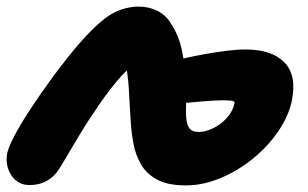

<svg xmlns="http://www.w3.org/2000/svg" viewBox="-32 -543 935 582"><path d="M58 18Q22 18 2.5 -11.5Q-17 -41 -10 -79Q-7 -95 10.5 -129Q28 -163 58 -209Q88 -255 126 -307Q149 -338 175 -371Q201 -404 229.5 -434.5Q258 -465 286 -487Q311 -506 337 -514.5Q363 -523 388 -523Q420 -523 445.5 -510Q471 -497 486 -472Q510 -436 519.5 -390Q529 -344 531 -298.5Q533 -253 532 -218Q531 -192 534 -175Q537 -158 545.5 -150.5Q554 -143 571 -143Q591 -143 614.5 -154.5Q638 -166 656 -186Q674 -206 679 -231Q680 -236 671 -237.5Q662 -239 646 -239Q623 -239 592 -236.5Q561 -234 534.5 -231.5Q508 -229 497 -229Q462 -229 435.5 -244Q409 -259 416 -295Q422 -327 443.5 -338Q465 -349 499 -359Q512 -363 536.5 -368.5Q561 -374 592 -379.5Q623 -385 654.5 -389Q686 -393 713 -393Q791 -393 829.5 -354.5Q868 -316 853 -239Q843 -191 811.5 -145Q780 -99 734.5 -62Q689 -25 636 -3Q583 19 531 19Q476 19 443.5 1Q411 -17 395 -45.5Q379 -74 373 -105Q367 -136 365 -163Q363 -191 361.5 -219.5Q360 -248 358.5 -274Q357 -300 353.5 -323Q350 -346 344 -362L387 -359Q353 -334 321 -295.5Q289 -257 260 -213Q235 -177 212 -139Q189 -101 171.5 -71Q154 -41 146 -29Q132 -7 109.5 5.5Q87 18 58 18Z"/></svg>

Font: Shantell Sans ExtraBold
Style: Italic
Weight: 800
Italic angle: -11°
Designer: Stephen Nixon, Anya Danilova, Shantell Martin
Foundry: Arrow Type
Version: Version 1.011;[c5ecc13dd]